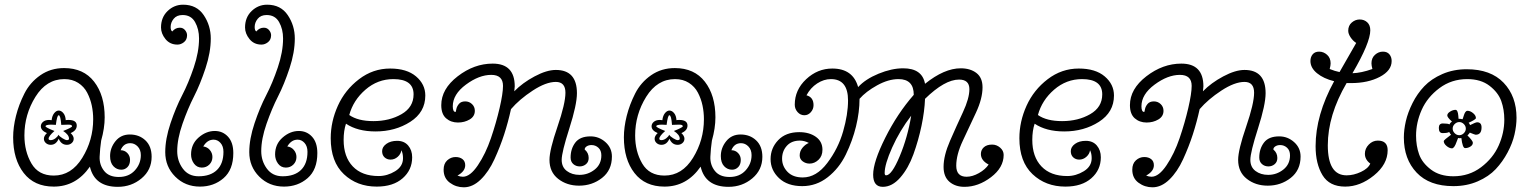

<svg xmlns="http://www.w3.org/2000/svg" viewBox="-20 -784 6514 818"><path d="M230 -193Q219 -167 196 -167Q184 -167 175.5 -174.5Q167 -182 167 -193Q167 -205 180 -217Q154 -228 154 -246Q154 -257 163.5 -265Q173 -273 189 -273Q196 -273 200 -272Q202 -291 211 -302Q220 -313 230 -313Q241 -313 250 -302Q259 -291 260 -272Q263 -273 272 -273Q307 -273 307 -249Q307 -228 281 -217Q294 -205 294 -193Q294 -182 285.5 -174.5Q277 -167 265 -167Q241 -167 230 -193ZM229 -210Q233 -203 246 -195Q259 -187 265 -187Q274 -187 274 -193Q274 -210 249 -226Q287 -241 287 -246Q287 -253 272 -253L241 -252Q238 -293 230 -293Q223 -293 218 -252Q213 -252 208 -252.5Q203 -253 199 -253Q174 -253 174 -246Q174 -241 212 -226Q187 -204 187 -193Q187 -187 196 -187Q206 -187 216 -194.5Q226 -202 229 -210ZM209 11Q126 11 81 -47Q36 -105 36 -199Q36 -242 48 -290Q60 -338 84 -385.5Q108 -433 152 -463.5Q196 -494 253 -494Q336 -494 381 -436Q426 -378 426 -284Q426 -238 411 -185Q406 -151 404.5 -116.5Q403 -82 423.5 -56Q444 -30 486 -30Q529 -30 554.5 -58Q580 -86 580 -123Q580 -146 566.5 -160Q553 -174 535 -174Q506 -174 494 -144Q511 -144 522.5 -132Q534 -120 534 -103Q534 -83 523 -72Q512 -61 497 -61Q477 -61 463 -76Q449 -91 449 -119Q449 -154 472 -182.5Q495 -211 533 -211Q573 -211 599.5 -186Q626 -161 626 -116Q626 -60 583 -24Q540 12 482 12Q383 12 363 -74Q304 11 209 11ZM209 -36Q284 -36 330.5 -111.5Q377 -187 377 -276Q377 -306 371 -334.5Q365 -363 351.5 -389Q338 -415 313 -431Q288 -447 254 -447Q178 -447 131 -371.5Q84 -296 84 -207Q84 -139 114 -87.5Q144 -36 209 -36Z M832 11Q769 11 726.5 -31.5Q684 -74 684 -136Q684 -192 706.5 -259Q729 -326 756 -378Q783 -430 805.5 -496.5Q828 -563 828 -620Q828 -660 811 -690Q794 -720 758 -720Q733 -720 720 -704Q707 -688 707 -669Q707 -654 714 -650Q727 -666 746 -666Q760 -666 768.5 -655.5Q777 -645 777 -634Q777 -615 764 -604.5Q751 -594 736 -594Q704 -594 685 -617.5Q666 -641 666 -667Q666 -710 694 -737Q722 -764 760 -764Q818 -764 848 -719.5Q878 -675 878 -620Q878 -561 855.5 -493Q833 -425 806.5 -373Q780 -321 757.5 -256.5Q735 -192 735 -140Q735 -98 759 -65.5Q783 -33 826 -33Q877 -33 904.5 -60Q932 -87 932 -137Q932 -161 919.5 -175Q907 -189 890 -189Q863 -189 846 -160Q863 -158 874 -145Q885 -132 885 -115Q885 -96 872 -83Q859 -70 840 -70Q819 -70 806.5 -87Q794 -104 794 -126Q794 -170 826 -198Q858 -226 895 -226Q929 -226 951.5 -201.5Q974 -177 974 -132Q974 -61 932.5 -25Q891 11 832 11Z M1190 11Q1127 11 1084.5 -31.5Q1042 -74 1042 -136Q1042 -192 1064.5 -259Q1087 -326 1114 -378Q1141 -430 1163.5 -496.5Q1186 -563 1186 -620Q1186 -660 1169 -690Q1152 -720 1116 -720Q1091 -720 1078 -704Q1065 -688 1065 -669Q1065 -654 1072 -650Q1085 -666 1104 -666Q1118 -666 1126.5 -655.5Q1135 -645 1135 -634Q1135 -615 1122 -604.5Q1109 -594 1094 -594Q1062 -594 1043 -617.5Q1024 -641 1024 -667Q1024 -710 1052 -737Q1080 -764 1118 -764Q1176 -764 1206 -719.5Q1236 -675 1236 -620Q1236 -561 1213.5 -493Q1191 -425 1164.5 -373Q1138 -321 1115.5 -256.5Q1093 -192 1093 -140Q1093 -98 1117 -65.5Q1141 -33 1184 -33Q1235 -33 1262.5 -60Q1290 -87 1290 -137Q1290 -161 1277.5 -175Q1265 -189 1248 -189Q1221 -189 1204 -160Q1221 -158 1232 -145Q1243 -132 1243 -115Q1243 -96 1230 -83Q1217 -70 1198 -70Q1177 -70 1164.5 -87Q1152 -104 1152 -126Q1152 -170 1184 -198Q1216 -226 1253 -226Q1287 -226 1309.5 -201.5Q1332 -177 1332 -132Q1332 -61 1290.5 -25Q1249 11 1190 11Z M1690 -144Q1688 -128 1674.5 -116Q1661 -104 1644 -104Q1629 -104 1618.5 -113.5Q1608 -123 1608 -140Q1608 -158 1626 -171Q1644 -184 1672 -184Q1702 -184 1719 -164Q1736 -144 1736 -114Q1736 -60 1695.5 -24.5Q1655 11 1585 11Q1501 11 1445 -42Q1389 -95 1389 -195Q1389 -266 1419.5 -333.5Q1450 -401 1509.5 -446.5Q1569 -492 1642 -492Q1713 -492 1752.5 -458.5Q1792 -425 1792 -377Q1792 -306 1728 -265Q1664 -224 1580 -224Q1503 -224 1454 -257Q1444 -227 1444 -188Q1444 -116 1483 -75Q1522 -34 1593 -34Q1630 -34 1663.5 -54.5Q1697 -75 1697 -110Q1697 -130 1690 -144ZM1468 -294Q1505 -268 1571 -268Q1639 -268 1690.5 -297.5Q1742 -327 1742 -382Q1742 -447 1656 -447Q1589 -447 1537 -402Q1485 -357 1468 -294Z M1962 -80Q1962 -54 1929 -36Q1941 -31 1952 -31Q1983 -31 2016 -80Q2049 -129 2071.5 -195Q2094 -261 2108.5 -323.5Q2123 -386 2123 -418Q2123 -465 2073 -465Q2021 -465 1965 -423.5Q1909 -382 1909 -331Q1909 -307 1921 -307Q1922 -307 1924 -318.5Q1926 -330 1935 -341Q1944 -352 1962 -352Q1979 -352 1991 -340.5Q2003 -329 2003 -312Q2003 -288 1981 -275Q1959 -262 1931 -262Q1901 -262 1880.5 -280Q1860 -298 1860 -336Q1860 -405 1930 -459Q2000 -513 2079 -513Q2173 -513 2173 -416Q2173 -413 2171 -395Q2206 -431 2257.5 -458.5Q2309 -486 2348 -486Q2438 -486 2438 -387Q2438 -338 2405.5 -236.5Q2373 -135 2373 -103Q2373 -72 2395 -55.5Q2417 -39 2449 -39Q2485 -39 2513.5 -61.5Q2542 -84 2542 -122Q2542 -143 2529.5 -154.5Q2517 -166 2500 -166Q2488 -166 2479.5 -160.5Q2471 -155 2471 -147Q2488 -133 2488 -111Q2488 -94 2476.5 -84.5Q2465 -75 2450 -75Q2434 -75 2422.5 -85Q2411 -95 2411 -113Q2411 -150 2431 -176.5Q2451 -203 2496 -203Q2532 -203 2559.5 -178.5Q2587 -154 2587 -117Q2587 -59 2545 -26Q2503 7 2447 7Q2395 7 2358 -22Q2321 -51 2321 -103Q2321 -145 2355 -244Q2389 -343 2389 -389Q2389 -435 2348 -435Q2306 -435 2249.5 -398Q2193 -361 2157 -319Q2145 -264 2128 -211.5Q2111 -159 2086.5 -105.5Q2062 -52 2028 -19Q1994 14 1956 14Q1923 14 1896.5 -5.5Q1870 -25 1870 -61Q1870 -87 1885.5 -101Q1901 -115 1921 -115Q1939 -115 1950.5 -106Q1962 -97 1962 -80Z M2832 -193Q2821 -167 2798 -167Q2786 -167 2777.5 -174.5Q2769 -182 2769 -193Q2769 -205 2782 -217Q2756 -228 2756 -246Q2756 -257 2765.5 -265Q2775 -273 2791 -273Q2798 -273 2802 -272Q2804 -291 2813 -302Q2822 -313 2832 -313Q2843 -313 2852 -302Q2861 -291 2862 -272Q2865 -273 2874 -273Q2909 -273 2909 -249Q2909 -228 2883 -217Q2896 -205 2896 -193Q2896 -182 2887.5 -174.5Q2879 -167 2867 -167Q2843 -167 2832 -193ZM2831 -210Q2835 -203 2848 -195Q2861 -187 2867 -187Q2876 -187 2876 -193Q2876 -210 2851 -226Q2889 -241 2889 -246Q2889 -253 2874 -253L2843 -252Q2840 -293 2832 -293Q2825 -293 2820 -252Q2815 -252 2810 -252.5Q2805 -253 2801 -253Q2776 -253 2776 -246Q2776 -241 2814 -226Q2789 -204 2789 -193Q2789 -187 2798 -187Q2808 -187 2818 -194.5Q2828 -202 2831 -210ZM2811 11Q2728 11 2683 -47Q2638 -105 2638 -199Q2638 -242 2650 -290Q2662 -338 2686 -385.5Q2710 -433 2754 -463.5Q2798 -494 2855 -494Q2938 -494 2983 -436Q3028 -378 3028 -284Q3028 -238 3013 -185Q3008 -151 3006.5 -116.5Q3005 -82 3025.5 -56Q3046 -30 3088 -30Q3131 -30 3156.5 -58Q3182 -86 3182 -123Q3182 -146 3168.5 -160Q3155 -174 3137 -174Q3108 -174 3096 -144Q3113 -144 3124.5 -132Q3136 -120 3136 -103Q3136 -83 3125 -72Q3114 -61 3099 -61Q3079 -61 3065 -76Q3051 -91 3051 -119Q3051 -154 3074 -182.5Q3097 -211 3135 -211Q3175 -211 3201.5 -186Q3228 -161 3228 -116Q3228 -60 3185 -24Q3142 12 3084 12Q2985 12 2965 -74Q2906 11 2811 11ZM2811 -36Q2886 -36 2932.5 -111.5Q2979 -187 2979 -276Q2979 -306 2973 -334.5Q2967 -363 2953.5 -389Q2940 -415 2915 -431Q2890 -447 2856 -447Q2780 -447 2733 -371.5Q2686 -296 2686 -207Q2686 -139 2716 -87.5Q2746 -36 2811 -36Z M3388 -185Q3352 -185 3332 -162.5Q3312 -140 3312 -108Q3312 -76 3335 -52Q3358 -28 3400 -28Q3458 -28 3504.5 -89.5Q3551 -151 3572 -224Q3593 -297 3593 -356Q3593 -447 3520 -447Q3490 -447 3461.5 -428.5Q3433 -410 3416 -378Q3446 -370 3446 -336Q3446 -319 3434.5 -306Q3423 -293 3407 -293Q3390 -293 3378 -306.5Q3366 -320 3366 -338Q3366 -401 3414.5 -446.5Q3463 -492 3526 -492Q3614 -492 3636 -413Q3667 -447 3723 -470Q3779 -493 3828 -493Q3909 -493 3921 -427Q4003 -493 4073 -493Q4114 -493 4140 -473Q4166 -453 4166 -412Q4166 -364 4138 -304Q4110 -244 4082 -184.5Q4054 -125 4054 -78Q4054 -31 4098 -31Q4123 -31 4150.5 -46.5Q4178 -62 4192 -83Q4159 -100 4159 -128Q4159 -145 4171.5 -156.5Q4184 -168 4207 -168Q4226 -168 4241 -155Q4256 -142 4256 -124Q4256 -70 4202 -29Q4148 12 4089 12Q4050 12 4025 -9.5Q4000 -31 4000 -73Q4000 -121 4027.5 -184Q4055 -247 4082.5 -306Q4110 -365 4110 -404Q4110 -445 4066 -445Q4005 -445 3921 -363Q3919 -310 3906 -248Q3893 -186 3871.5 -126.5Q3850 -67 3815.5 -27.5Q3781 12 3741 12Q3700 12 3700 -40Q3700 -94 3751.5 -197Q3803 -300 3873 -380Q3873 -447 3808 -447Q3765 -447 3717 -420.5Q3669 -394 3642 -363Q3642 -307 3627 -245.5Q3612 -184 3583.5 -125.5Q3555 -67 3506.5 -29Q3458 9 3398 9Q3335 9 3299 -25Q3263 -59 3263 -106Q3263 -153 3295.5 -187Q3328 -221 3385 -221Q3428 -221 3456 -201Q3484 -181 3484 -146Q3484 -119 3467 -103Q3450 -87 3429 -87Q3413 -87 3400 -96.5Q3387 -106 3387 -122Q3387 -140 3399 -154.5Q3411 -169 3426 -175Q3407 -185 3388 -185ZM3749 -47Q3749 -37 3755 -37Q3779 -37 3813 -118Q3847 -199 3862 -291Q3813 -227 3781 -155.5Q3749 -84 3749 -47Z M4624 -144Q4622 -128 4608.5 -116Q4595 -104 4578 -104Q4563 -104 4552.5 -113.5Q4542 -123 4542 -140Q4542 -158 4560 -171Q4578 -184 4606 -184Q4636 -184 4653 -164Q4670 -144 4670 -114Q4670 -60 4629.5 -24.5Q4589 11 4519 11Q4435 11 4379 -42Q4323 -95 4323 -195Q4323 -266 4353.5 -333.5Q4384 -401 4443.5 -446.5Q4503 -492 4576 -492Q4647 -492 4686.5 -458.5Q4726 -425 4726 -377Q4726 -306 4662 -265Q4598 -224 4514 -224Q4437 -224 4388 -257Q4378 -227 4378 -188Q4378 -116 4417 -75Q4456 -34 4527 -34Q4564 -34 4597.5 -54.5Q4631 -75 4631 -110Q4631 -130 4624 -144ZM4402 -294Q4439 -268 4505 -268Q4573 -268 4624.5 -297.5Q4676 -327 4676 -382Q4676 -447 4590 -447Q4523 -447 4471 -402Q4419 -357 4402 -294Z M4896 -80Q4896 -54 4863 -36Q4875 -31 4886 -31Q4917 -31 4950 -80Q4983 -129 5005.5 -195Q5028 -261 5042.5 -323.5Q5057 -386 5057 -418Q5057 -465 5007 -465Q4955 -465 4899 -423.5Q4843 -382 4843 -331Q4843 -307 4855 -307Q4856 -307 4858 -318.5Q4860 -330 4869 -341Q4878 -352 4896 -352Q4913 -352 4925 -340.5Q4937 -329 4937 -312Q4937 -288 4915 -275Q4893 -262 4865 -262Q4835 -262 4814.5 -280Q4794 -298 4794 -336Q4794 -405 4864 -459Q4934 -513 5013 -513Q5107 -513 5107 -416Q5107 -413 5105 -395Q5140 -431 5191.5 -458.5Q5243 -486 5282 -486Q5372 -486 5372 -387Q5372 -338 5339.5 -236.5Q5307 -135 5307 -103Q5307 -72 5329 -55.5Q5351 -39 5383 -39Q5419 -39 5447.5 -61.5Q5476 -84 5476 -122Q5476 -143 5463.5 -154.5Q5451 -166 5434 -166Q5422 -166 5413.5 -160.5Q5405 -155 5405 -147Q5422 -133 5422 -111Q5422 -94 5410.5 -84.5Q5399 -75 5384 -75Q5368 -75 5356.5 -85Q5345 -95 5345 -113Q5345 -150 5365 -176.5Q5385 -203 5430 -203Q5466 -203 5493.5 -178.5Q5521 -154 5521 -117Q5521 -59 5479 -26Q5437 7 5381 7Q5329 7 5292 -22Q5255 -51 5255 -103Q5255 -145 5289 -244Q5323 -343 5323 -389Q5323 -435 5282 -435Q5240 -435 5183.5 -398Q5127 -361 5091 -319Q5079 -264 5062 -211.5Q5045 -159 5020.5 -105.5Q4996 -52 4962 -19Q4928 14 4890 14Q4857 14 4830.5 -5.5Q4804 -25 4804 -61Q4804 -87 4819.5 -101Q4835 -115 4855 -115Q4873 -115 4884.5 -106Q4896 -97 4896 -80Z M5736 -430H5717Q5637 -293 5637 -165Q5637 -37 5717 -37Q5747 -37 5778 -51.5Q5809 -66 5818 -87Q5795 -104 5795 -129Q5795 -151 5811.5 -168Q5828 -185 5850 -185Q5892 -185 5892 -144Q5892 -84 5833.5 -36.5Q5775 11 5711 11Q5644 11 5614.5 -37.5Q5585 -86 5585 -161Q5585 -294 5664 -438Q5619 -449 5591 -472Q5563 -495 5563 -524Q5563 -541 5572.5 -552.5Q5582 -564 5600 -564Q5619 -564 5634 -550.5Q5649 -537 5649 -514Q5649 -505 5645 -490Q5667 -481 5687 -477Q5755 -595 5758 -601Q5744 -610 5734 -625Q5724 -640 5724 -653Q5724 -675 5739 -688Q5754 -701 5773 -701Q5792 -701 5805 -689Q5818 -677 5818 -655Q5818 -602 5742 -472Q5779 -473 5827 -490Q5823 -505 5823 -514Q5823 -537 5838 -550.5Q5853 -564 5872 -564Q5890 -564 5899.5 -552.5Q5909 -541 5909 -524Q5909 -483 5858.5 -456.5Q5808 -430 5736 -430Z M6172 9Q6070 9 6015.5 -48.5Q5961 -106 5961 -198Q5961 -231 5969.5 -268Q5978 -305 5998 -345Q6018 -385 6048 -416.5Q6078 -448 6125 -468.5Q6172 -489 6229 -489Q6331 -489 6386 -431.5Q6441 -374 6441 -282Q6441 -249 6432.5 -211.5Q6424 -174 6403 -134.5Q6382 -95 6352.5 -63.5Q6323 -32 6276 -11.5Q6229 9 6172 9ZM6172 -33Q6239 -33 6290 -71.5Q6341 -110 6365 -164Q6389 -218 6389 -274Q6389 -317 6376 -353.5Q6363 -390 6326 -418.5Q6289 -447 6231 -447Q6164 -447 6112.5 -408.5Q6061 -370 6037 -316Q6013 -262 6013 -206Q6013 -163 6026 -126.5Q6039 -90 6076.5 -61.5Q6114 -33 6172 -33ZM6166 -266Q6146 -284 6146 -292Q6146 -301 6158 -308.5Q6170 -316 6181 -316Q6186 -316 6189 -309.5Q6192 -303 6193 -291Q6194 -279 6194 -278Q6203 -278 6211 -276Q6212 -277 6215.5 -289Q6219 -301 6223 -306.5Q6227 -312 6232 -312Q6244 -312 6256 -302Q6268 -292 6268 -281Q6268 -275 6237 -261Q6242 -256 6243 -251Q6267 -263 6273 -263Q6292 -263 6292 -241Q6292 -210 6267 -210Q6264 -210 6242 -219Q6241 -216 6232 -207Q6255 -184 6255 -176Q6255 -166 6244.5 -159.5Q6234 -153 6222 -153Q6211 -153 6206 -196Q6199 -194 6192 -196Q6191 -195 6186 -180.5Q6181 -166 6176 -159Q6171 -152 6166 -152Q6155 -152 6143 -162Q6131 -172 6131 -183Q6131 -187 6162 -210Q6158 -214 6154 -222Q6149 -217 6126 -217Q6110 -217 6110 -239Q6110 -258 6127 -258Q6150 -258 6155 -254Q6159 -262 6166 -266ZM6177 -255Q6169 -247 6169 -236Q6169 -225 6177.5 -216.5Q6186 -208 6197 -208Q6208 -208 6216.5 -216.5Q6225 -225 6225 -236Q6225 -247 6216.5 -255.5Q6208 -264 6197 -264Q6186 -264 6177 -255Z"/></svg>

Font: Bonbon
Style: Regular
Weight: 400
Designer: Ksenia Erulevich
Foundry: Cyreal (www.cyreal.org)
Version: Version 1.001